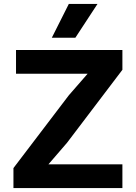

<svg xmlns="http://www.w3.org/2000/svg" viewBox="-20 -951 690 971"><path d="M48 0V-101L328 -469L423 -578H273H61V-698H599V-598L319 -229L225 -120H374H599V0ZM242 -760 328 -931H473L361 -760Z"/></svg>

Font: Azeret Mono Thin SemiBold
Style: Regular
Weight: 600
Version: Version 1.002